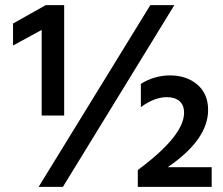

<svg xmlns="http://www.w3.org/2000/svg" viewBox="-20 -731 873 751"><path d="M519 0V-66Q700 -200 700 -290Q700 -320 682 -335.5Q664 -351 633 -351Q584 -351 531 -312V-403Q584 -436 645 -436Q710 -436 752 -400Q794 -364 794 -301Q794 -185 636 -77H808V0ZM31 -553V-639L159 -711H231V-279H143V-614ZM131 0 568 -711H662L226 0Z"/></svg>

Font: Hind SemiBold
Style: Regular
Weight: 600
Designer: Manushi Parikh, Satya Rajpurohit
Foundry: Indian Type Foundry
Version: Version 2.001;PS 1.0;hotconv 1.0.79;makeotf.lib2.5.61930; tt